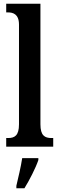

<svg xmlns="http://www.w3.org/2000/svg" viewBox="-20 -780 316 1021"><path d="M13 0H263V-46H254C218 -46 195 -59 195 -119V-760H13V-714H23C48 -714 81 -706 81 -649V-119C81 -59 58 -46 23 -46H13ZM67 208V221H110C136 179 170 113 184 71V61H98C91 108 77 165 67 208Z"/></svg>

Font: Noto Serif Armenian ExtraCondensed SemiBold
Style: Regular
Weight: 600
Width: 2
Designer: Monotype Design Team
Foundry: Monotype Imaging Inc.
Version: Version 2.008